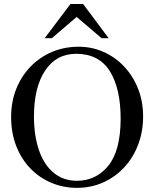

<svg xmlns="http://www.w3.org/2000/svg" viewBox="-20 -908 763 944"><path d="M683.6 -335.4Q683.6 -260.3 658.9 -196Q634.3 -131.8 590.1 -84.5Q545.9 -37.1 486.6 -10.7Q427.2 15.6 358.4 15.6Q291 15.6 232.2 -9.3Q173.3 -34.2 128.9 -80.3Q84.5 -126.5 59.6 -190.7Q34.7 -254.9 34.7 -333Q34.7 -407.7 59.8 -470.7Q85 -533.7 130.1 -580.3Q175.3 -627 235.6 -652.6Q295.9 -678.2 366.7 -678.2Q431.6 -678.2 489 -652.8Q546.4 -627.4 590.1 -581.1Q633.8 -534.7 658.7 -472.2Q683.6 -409.7 683.6 -335.4ZM573.2 -322.3Q573.2 -473.6 520 -558.1Q466.8 -642.6 356 -643.6Q256.3 -643.6 201.7 -560.8Q147 -478 147 -336.4Q147 -242.2 171.1 -170.9Q195.3 -99.6 242.2 -59.8Q289.1 -20 356.9 -19Q451.7 -19 512 -92.5Q572.3 -166 573.2 -322.3ZM514.2 -720.2H479.5L356.9 -824.7L234.9 -720.2H199.7L326.2 -888.2H388.7Z"/></svg>

Font: Awami Nastaliq
Style: Regular
Weight: 400
Designer: Peter Martin, SIL International
Foundry: SIL International
Version: Version 3.100